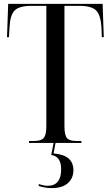

<svg xmlns="http://www.w3.org/2000/svg" viewBox="-20 -734 570 986"><path d="M129 0V-10H156Q191 -10 204.5 -25.5Q218 -41 218 -86V-704H143Q79 -704 55.5 -680.5Q32 -657 29 -594L26 -543H16L22 -714H507L513 -543H503L501 -594Q497 -657 473.5 -680.5Q450 -704 386 -704H311V-86Q311 -41 323.5 -25.5Q336 -10 372 -10H398V0ZM246 232Q227 232 210.5 229Q194 226 179 221V211Q205 220 225 220Q294 220 294 135Q294 69 243 62L256 -4H266L255 54Q357 62 357 140Q357 181 328.5 206.5Q300 232 246 232Z"/></svg>

Font: Noto Serif Display Condensed
Style: Regular
Weight: 400
Width: 3
Designer: Monotype Design Team
Foundry: Monotype Imaging Inc.
Version: Version 2.009